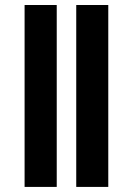

<svg xmlns="http://www.w3.org/2000/svg" viewBox="-20 -735 522 755"><path d="M279.8 0V-715.3H405.8V0ZM76.7 0V-715.3H203.1V0Z"/></svg>

Font: Elstob 8pt
Style: Bold
Weight: 700
Designer: Peter S. Baker
Version: Version 1.015